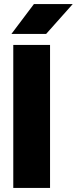

<svg xmlns="http://www.w3.org/2000/svg" viewBox="-20 -920 376 940"><path d="M45 0V-700H225V0ZM36 -754 146 -900H336L206 -754Z"/></svg>

Font: Figtree Black
Style: Regular
Weight: 900
Designer: Erik Kennedy
Foundry: Erik Kennedy
Version: Version 2.001;gftools[0.9.30]